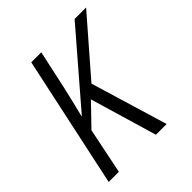

<svg xmlns="http://www.w3.org/2000/svg" viewBox="-154 -633 733 733"><g transform="rotate(-45 212.5 -266.0)"><path d="M15 0H70L108 -186L190 -271L270 0H328L234 -312L425 -532H363L120 -250H119Q127 -282 135 -315Q143 -348 151 -384L183 -532H129Z"/></g></svg>

Font: Noto Sans Display SemiCondensed Light
Style: Italic
Weight: 300
Width: 4
Italic angle: -12°
Designer: Monotype Design Team
Foundry: Monotype Imaging Inc.
Version: Version 1.900